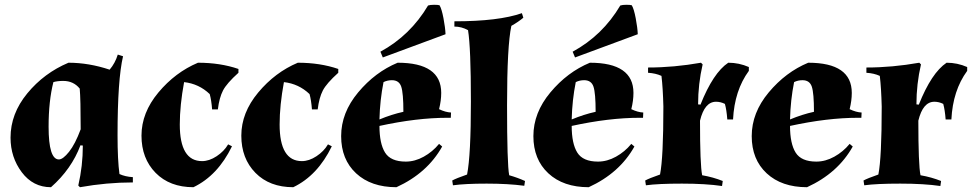

<svg xmlns="http://www.w3.org/2000/svg" viewBox="-20 -767 4060 802"><path d="M24 -192Q24 -292 94 -377Q164 -462 266 -505Q351 -505 438 -476Q461 -503 472 -539L494 -532Q471 -435 471 -202Q471 -99 479 -40Q503 -29 535 -27V-5Q426 -5 314 15L307 8Q326 -74 326 -159L316 -160Q279 -61 193 15Q118 15 71 -47.5Q24 -110 24 -192ZM183 -238Q183 -101 226 -101Q243 -101 268.5 -133Q294 -165 317 -227Q317 -354 313 -397Q287 -429 244 -429Q220 -429 203 -424Q183 -345 183 -238Z M807 -505Q900 -505 976 -479V-463Q927 -419 911.5 -389Q896 -359 890 -310H866Q863 -349 856 -374Q811 -417 749 -424Q731 -327 731 -247Q731 -94 824 -94Q854 -94 885 -114.5Q916 -135 933 -164L949 -156Q890 -34 788 15Q689 15 630 -45Q571 -105 571 -200.5Q571 -296 641.5 -380.5Q712 -465 807 -505Z M1224 -505Q1317 -505 1393 -479V-463Q1344 -419 1328.5 -389Q1313 -359 1307 -310H1283Q1280 -349 1273 -374Q1228 -417 1166 -424Q1148 -327 1148 -247Q1148 -94 1241 -94Q1271 -94 1302 -114.5Q1333 -135 1350 -164L1366 -156Q1307 -34 1205 15Q1106 15 1047 -45Q988 -105 988 -200.5Q988 -296 1058.5 -380.5Q1129 -465 1224 -505Z M1675 -92Q1713 -92 1750 -112.5Q1787 -133 1814 -166L1827 -155Q1765 -44 1636 15Q1530 15 1467.5 -43Q1405 -101 1405 -198.5Q1405 -296 1476 -381Q1547 -466 1641 -505Q1823 -505 1823 -379Q1823 -347 1814 -311Q1841 -298 1864 -297L1863 -275Q1856 -275 1849 -275Q1721 -275 1565 -241Q1565 -167 1588.5 -129.5Q1612 -92 1675 -92ZM1617 -432Q1598 -432 1582 -424Q1567 -349 1565 -268Q1615 -289 1665 -300Q1665 -378 1656 -405Q1647 -432 1617 -432ZM1768 -744Q1777 -747 1793.5 -747Q1810 -747 1816 -745Q1825 -730 1832.5 -690.5Q1840 -651 1841 -624L1579 -527L1569 -551Q1694 -619 1768 -744Z M2116 -659Q2098 -576 2098 -327.5Q2098 -79 2107 -35Q2142 -25 2173 -11L2170 9Q2103 0 2013 0Q1923 0 1872 7L1869 -13Q1885 -22 1931 -38Q1947 -118 1947 -343Q1947 -568 1935 -641Q1908 -656 1878 -656V-678Q2063 -678 2160 -712L2166 -693Q2146 -676 2116 -659Z M2478 -92Q2516 -92 2553 -112.5Q2590 -133 2617 -166L2630 -155Q2568 -44 2439 15Q2333 15 2270.5 -43Q2208 -101 2208 -198.5Q2208 -296 2279 -381Q2350 -466 2444 -505Q2626 -505 2626 -379Q2626 -347 2617 -311Q2644 -298 2667 -297L2666 -275Q2659 -275 2652 -275Q2524 -275 2368 -241Q2368 -167 2391.5 -129.5Q2415 -92 2478 -92ZM2420 -432Q2401 -432 2385 -424Q2370 -349 2368 -268Q2418 -289 2468 -300Q2468 -378 2459 -405Q2450 -432 2420 -432ZM2571 -744Q2580 -747 2596.5 -747Q2613 -747 2619 -745Q2628 -730 2635.5 -690.5Q2643 -651 2644 -624L2382 -527L2372 -551Q2497 -619 2571 -744Z M2687 -485Q2795 -485 2908 -505L2915 -498Q2896 -416 2896 -331L2906 -330Q2959 -463 3022 -505Q3067 -505 3108 -487V-471Q3048 -389 3042 -268H3018Q3015 -308 3008 -333Q2990 -342 2971 -342Q2923 -342 2904 -263Q2904 -78 2913 -35Q2959 -27 2999 -11L2996 10Q2928 0 2828.5 0Q2729 0 2678 7L2675 -13Q2691 -22 2737 -38Q2751 -108 2751 -322Q2749 -400 2743 -450Q2719 -461 2687 -463Z M3390 -92Q3428 -92 3465 -112.5Q3502 -133 3529 -166L3542 -155Q3480 -44 3351 15Q3245 15 3182.5 -43Q3120 -101 3120 -198.5Q3120 -296 3191 -381Q3262 -466 3356 -505Q3538 -505 3538 -379Q3538 -347 3529 -311Q3556 -298 3579 -297L3578 -275Q3571 -275 3564 -275Q3436 -275 3280 -241Q3280 -167 3303.5 -129.5Q3327 -92 3390 -92ZM3332 -432Q3313 -432 3297 -424Q3282 -349 3280 -268Q3330 -289 3380 -300Q3380 -378 3371 -405Q3362 -432 3332 -432Z M3599 -485Q3707 -485 3820 -505L3827 -498Q3808 -416 3808 -331L3818 -330Q3871 -463 3934 -505Q3979 -505 4020 -487V-471Q3960 -389 3954 -268H3930Q3927 -308 3920 -333Q3902 -342 3883 -342Q3835 -342 3816 -263Q3816 -78 3825 -35Q3871 -27 3911 -11L3908 10Q3840 0 3740.5 0Q3641 0 3590 7L3587 -13Q3603 -22 3649 -38Q3663 -108 3663 -322Q3661 -400 3655 -450Q3631 -461 3599 -463Z"/></svg>

Font: Almendra
Style: Bold
Weight: 700
Designer: Ana Sanfelippo
Foundry: Ana Sanfelippo
Version: Version 1.004